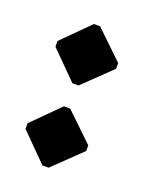

<svg xmlns="http://www.w3.org/2000/svg" viewBox="-71 -324 278 370"><g transform="rotate(20 68.0 -139.0)"><path d="M60 6.3H72.7L129.7 -48.7V-60.3L72.7 -115H60L5.3 -60.3V-48.7ZM60 -162.3H72.7L129.7 -217.3V-229L72.7 -283.7H60L5.3 -229V-217.3Z"/></g></svg>

Font: Jomhuria
Style: Regular
Weight: 400
Designer: Arabic design by Kourosh Beigpour, Latin design by Eben Sorkin, engineering by Lasse Fister and Khaled Hosney
Version: Version 1.0000